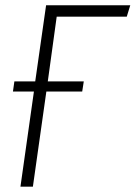

<svg xmlns="http://www.w3.org/2000/svg" viewBox="-20 -704 511 724"><path d="M458 -641.1H193.8L160.2 -397H295.9L290 -358.9H154.8L104 0H57.1L107.9 -358.9H28.8L34.2 -397H112.8L153.8 -684.1H471.2Z"/></svg>

Font: Fira Sans Compressed ExtraLight
Style: Italic
Weight: 250
Width: 3
Italic angle: -8°
Designer: Carrois Corporate & Edenspiekermann AG
Foundry: Carrois Corporate GbR & Edenspiekermann AG
Version: Version 4.203;PS 004.203;hotconv 1.0.88;makeotf.lib2.5.64775